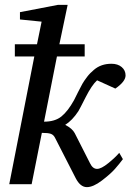

<svg xmlns="http://www.w3.org/2000/svg" viewBox="-20 -757 538 789"><path d="M18 0 121 -525H41V-575H132L151 -668L62 -677V-707L218 -737H258L224 -575H328V-525H214L161 -257Q206 -257 232.5 -278.5Q259 -300 284 -345Q289 -355 300.5 -378Q312 -401 318.5 -412.5Q325 -424 337.5 -440.5Q350 -457 366 -470Q395 -495 438 -495Q464 -495 480 -481.5Q496 -468 496 -447Q496 -422 454 -393L379 -427Q357 -407 332 -357.5Q307 -308 302 -300Q277 -262 248 -244Q277 -229 287 -210L350 -86Q361 -63 379 -63Q396 -63 425 -86.5Q454 -110 470 -129L485 -103Q471 -84 452.5 -63Q434 -42 398.5 -15Q363 12 337 12Q310 12 291 -25L206 -191Q200 -203 189 -207Q178 -211 152 -211L110 0Z"/></svg>

Font: Veleka
Style: Italic
Weight: 400
Italic angle: -12°
Designer: Stefan Peev, Context Ltd, 2016; SIL International, 1997-2014.
Foundry: Stefan Peev, Context Ltd, 2016
Version: Version 1.000